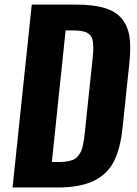

<svg xmlns="http://www.w3.org/2000/svg" viewBox="-20 -830 607 850"><path d="M209.5 -112.8H244.6Q264.6 -112.8 280 -116Q295.4 -119.1 306.2 -123.8Q316.9 -128.4 325 -138.7Q333 -148.9 337.9 -158Q342.8 -167 346.4 -184.3Q350.1 -201.7 352.1 -214.8Q354 -228 356.4 -252.4L390.1 -571.8Q393.1 -598.6 393.1 -619.1Q392.6 -632.8 391.6 -643.6Q388.7 -670.9 368.9 -683.1Q349.1 -695.3 304.7 -695.3H270.5ZM35.6 0 120.6 -809.6H315.9Q392.1 -809.6 441.4 -795.2Q490.7 -780.8 517.8 -748.8Q544.9 -716.8 552.7 -670.9Q556.6 -647 556.6 -617.2Q556.6 -589.4 553.2 -555.7L522.5 -263.7Q512.7 -169.9 483.4 -113.8Q454.1 -57.6 393.8 -28.8Q333.5 0 235.4 0Z"/></svg>

Font: Oswald
Style: Demi-Bold
Weight: 600
Designer: Vernon Adams
Foundry: Vernon Adams
Version: 3.0; ttfautohint (v0.94.23-7a4d-dirty) -l 8 -r 50 -G 200 -x 